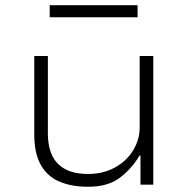

<svg xmlns="http://www.w3.org/2000/svg" viewBox="-20 -706 719 734"><path d="M317 8Q253 8 206.5 -12Q160 -32 135.5 -76.5Q111 -121 111 -191V-492H163V-194Q163 -147 179 -112.5Q195 -78 229 -59.5Q263 -41 317 -41Q375 -41 420 -66Q465 -91 489.5 -132Q514 -173 514 -219V-492H566V0H517V-112H514Q483 -60 437.5 -26Q392 8 317 8ZM170 -640V-686H506V-640Z"/></svg>

Font: Nunito Sans 7pt SemiExpanded ExtraLight
Style: Regular
Weight: 250
Width: 6
Designer: Vernon Adams
Foundry: Vernon Adams
Version: Version 3.101;gftools[0.9.27]